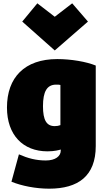

<svg xmlns="http://www.w3.org/2000/svg" viewBox="-20 -914 634 1157"><path d="M266 -2C308 -2 337 -10 346 -13V-6C346 27 314 53 256 53C198 53 148 40 94 16L49 181C110 206 195 223 276 223C451 223 557 147 557 -34V-519C501 -542 409 -558 325 -558C128 -558 22 -447 22 -266C22 -100 119 -2 266 -2ZM114 -784 310 -610 510 -784 415 -894 310 -813 205 -894ZM239 -274C239 -362 263 -404 318 -404C330 -404 337 -404 344 -402V-160C334 -156 323 -154 310 -154C261 -154 239 -189 239 -274Z"/></svg>

Font: Repo ExtraBlack
Style: Regular
Weight: 400
Designer: Stefan Peev
Foundry: Context Ltd
Version: Version 001.502